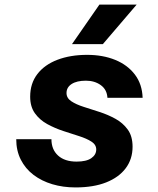

<svg xmlns="http://www.w3.org/2000/svg" viewBox="-20 -808 690 840"><path d="M310 12Q256 12 209 -2Q162 -16 126.5 -43Q91 -70 71 -109.5Q51 -149 51 -199H205Q205 -154 234 -127.5Q263 -101 315 -101Q358 -101 379.5 -116Q401 -131 401 -154Q401 -175 380 -188.5Q359 -202 326 -212.5Q293 -223 256.5 -235Q220 -247 187 -265Q154 -283 133 -312Q112 -341 112 -385Q112 -443 143.5 -484Q175 -525 231.5 -546.5Q288 -568 361 -568Q430 -568 484 -546Q538 -524 570 -482Q602 -440 604 -380H450Q448 -416 421 -435.5Q394 -455 356 -455Q316 -455 293.5 -440.5Q271 -426 271 -401Q271 -379 292 -365Q313 -351 346 -340.5Q379 -330 416 -318Q453 -306 485.5 -288Q518 -270 539 -241Q560 -212 560 -166Q560 -112 530 -72Q500 -32 444.5 -10Q389 12 310 12ZM295 -615 415 -788H578L430 -615Z"/></svg>

Font: Azeret Mono Thin
Style: Bold Italic
Weight: 700
Italic angle: -12°
Version: Version 1.002